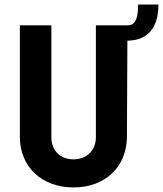

<svg xmlns="http://www.w3.org/2000/svg" viewBox="-20 -811 714 841"><path d="M302 10C441 10 535 -80 536 -212L538 -633C606 -633 674 -668 674 -791H585C585 -714 564 -700 538 -700H400V-210C400 -152 359 -113 302 -113C244 -113 205 -152 205 -210V-700H67V-212C67 -80 163 10 302 10Z"/></svg>

Font: Finlandica SemiBold
Style: Regular
Weight: 600
Designer: Niklas Ekholm, Juho Hiilivirta, Jaakko Suomalainen
Foundry: Helsinki Type Studio
Version: Version 2.000;Glyphs 3.2 (3202)